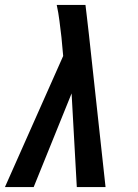

<svg xmlns="http://www.w3.org/2000/svg" viewBox="-38 -755 558 775"><path d="M-18 0 217 -529 210 -605Q206 -638 202 -670.5Q198 -703 191 -735H307L312 -693L321 -615L388 0H272L251 -378L98 0Z"/></svg>

Font: Iosevka Custom
Style: Bold Italic
Weight: 700
Italic angle: -9°
Designer: Belleve Invis
Foundry: Belleve Invis
Version: Version 30.3.1; ttfautohint (v1.8.3)